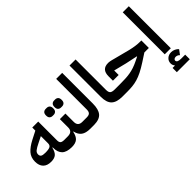

<svg xmlns="http://www.w3.org/2000/svg" viewBox="-47 -1434 2392 2392"><g transform="rotate(-45 1149.5 -238.0)"><path d="M487 0Q396 -1 355.5 -41Q315 -81 315 -159V-167H309Q294 -104 263.5 -78.5Q233 -53 176 -53Q106 -53 69.5 -90.5Q33 -128 33 -197Q33 -272 76.5 -321Q120 -370 201 -412L310 -468V-522H415V-190Q415 -157 430.5 -144Q446 -131 483 -131H514V-27ZM204 -184Q263 -184 286.5 -197Q310 -210 310 -243V-371L228 -330Q174 -304 149 -284Q124 -264 124 -234Q124 -207 141.5 -195.5Q159 -184 204 -184Z M487 -104 514 -131H545Q627 -131 627 -206V-353H725V-206Q725 -131 800 -131H838V-27L811 0Q734 0 693 -30Q652 -60 638 -124H633Q620 -58 586.5 -29Q553 0 487 0ZM741 -445Q717 -445 701.5 -459.5Q686 -474 686 -506Q686 -539 701.5 -553.5Q717 -568 741 -568H758Q782 -568 797.5 -553.5Q813 -539 813 -506Q813 -474 797.5 -459.5Q782 -445 758 -445ZM592 -445Q568 -445 552.5 -459.5Q537 -474 537 -506Q537 -539 552.5 -553.5Q568 -568 592 -568H609Q633 -568 648.5 -553.5Q664 -539 664 -506Q664 -474 648.5 -459.5Q633 -445 609 -445Z M811 -104 838 -131H878Q918 -131 933.5 -148Q949 -165 949 -201V-740H1055V-201Q1055 -98 1014.5 -49.5Q974 -1 878 0H811Z M1376 0Q1277 0 1230.5 -44Q1184 -88 1184 -190V-740H1291V-204Q1291 -161 1309.5 -146Q1328 -131 1373 -131H1404V-27L1377 0Z M1377 -104 1404 -131H1463Q1515 -131 1558 -133Q1601 -135 1640 -141.5Q1679 -148 1718.5 -161Q1758 -174 1805 -197L1858 -223V-228L1702 -261L1534 -303V-224H1433V-301Q1433 -423 1545 -423Q1552 -423 1560 -422.5Q1568 -422 1578.5 -420Q1589 -418 1604 -414.5Q1619 -411 1640 -405L1848 -351Q1893 -340 1936.5 -334Q1980 -328 2019 -328H2038V-196H1959L1853 -127Q1788 -85 1737 -59.5Q1686 -34 1640.5 -21Q1595 -8 1552.5 -4Q1510 0 1463 0H1377Z M2122 -740H2229V0H2122ZM2071 189H2111L2112 185Q2093 163 2093 132Q2093 91 2122.5 64Q2152 37 2197 37Q2224 37 2250.5 49Q2277 61 2294 81L2249 142Q2226 118 2197 118Q2180 118 2169 126.5Q2158 135 2158 147Q2158 183 2228 183H2299V264H2071Z"/></g></svg>

Font: IBM Plex Sans Arabic SmBld
Style: Regular
Weight: 600
Designer: Mike Abbink, Paul van der Laan, Pieter van Rosmalen, Wael Morcos, Khajak Apelian
Foundry: Bold Monday
Version: Version 1.005